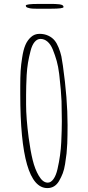

<svg xmlns="http://www.w3.org/2000/svg" viewBox="-20 -940 450 981"><path d="M283.2 -918Q272 -919.4 260.7 -919.7Q249.5 -919.9 232.4 -919.9H175.8Q112.8 -919.9 111.8 -911.6Q111.8 -908.2 114.3 -904.8Q117.2 -900.9 133.3 -897.5Q142.6 -895.5 165 -895.5H184.6H240.7Q303.7 -895.5 304.7 -903.8Q304.7 -909.7 299.8 -913.1Q294.9 -916.5 283.2 -918ZM222.2 21Q260.3 21 281.7 -15.1Q293.5 -35.6 300.8 -54.9Q308.1 -74.2 312.5 -101.6Q317.9 -135.3 320.1 -156.2Q322.3 -177.2 323.7 -206.5Q325.2 -249 325.2 -298.8V-301.8Q325.2 -436 301.3 -605Q298.8 -624 293.5 -652.3Q288.6 -674.3 279.5 -696.8Q270.5 -719.2 259.3 -732.9Q246.6 -748.5 226.6 -757.8Q206.5 -767.1 182.1 -767.1Q156.2 -767.1 138.2 -750.5Q120.1 -734.4 109.6 -709.7Q99.1 -685.1 93.3 -646Q87.4 -610.4 85.4 -578.1Q83.5 -545.9 83.5 -500.5V-460Q83.5 21 222.2 21ZM249.5 -687.5Q261.7 -657.2 269.8 -628.4Q277.8 -599.6 282.2 -563.5L283.7 -550.3Q292 -478 294.4 -423.3Q295.9 -372.1 295.9 -323.2V-318.8Q295.9 -278.3 293 -214.4Q290 -147 273.9 -76.7Q266.6 -43.9 253.4 -25.4Q240.2 -6.8 224.1 -6.8Q198.7 -6.8 178.2 -42Q158.7 -74.7 147 -122.3Q135.3 -169.9 126.5 -236.3Q113.3 -337.9 113.3 -405.8V-454.6Q113.3 -497.1 116.2 -556.2Q118.2 -590.3 123 -619.4Q127.9 -648.4 136.2 -680.2Q143.6 -709.5 156.7 -725.3Q169.9 -741.2 187 -741.2Q206.5 -741.2 222.7 -727.3Q238.8 -713.4 249.5 -687.5Z"/></svg>

Font: Amatica SC
Style: Regular
Weight: 400
Designer: Vernon Adams, Ben Nathan
Foundry: newtypography
Version: Version 2.001